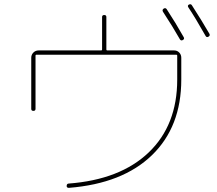

<svg xmlns="http://www.w3.org/2000/svg" viewBox="-20 -862 1040 921"><path d="M842.8 -673.8Q809.6 -732.4 761.7 -805.7Q756.8 -814.5 764.6 -820.3Q773.4 -826.2 779.3 -818.4Q822.3 -752.9 861.3 -683.6Q866.2 -674.8 856.9 -669.9Q847.7 -665 842.8 -673.8ZM900.4 -836.9Q948.2 -762.7 984.4 -700.2Q989.3 -691.4 980 -686Q970.7 -680.7 965.8 -690.4Q916 -778.3 883.8 -826.2Q877.9 -835 885.7 -839.8Q895.5 -844.7 900.4 -836.9ZM129.9 -339.8V-585Q129.9 -599.6 140.1 -609.9Q150.4 -620.1 165 -620.1H464.8Q469.7 -620.1 469.7 -625V-780.3Q469.7 -790 480 -790Q490.2 -790 490.2 -780.3V-625Q490.2 -620.1 495.1 -620.1H815.4Q830.1 -620.1 839.8 -609.9Q849.6 -599.6 849.6 -585V-480.5Q849.6 -253.9 709 -117.7Q568.4 18.6 310.5 39.1Q299.8 39.1 299.8 30.3Q299.8 19.5 308.6 18.6Q556.6 0 693.4 -130.9Q830.1 -261.7 830.1 -480.5V-594.7Q830.1 -599.6 825.2 -599.6H155.3Q150.4 -599.6 150.4 -594.7V-339.8Q150.4 -330.1 140.1 -330.1Q129.9 -330.1 129.9 -339.8Z"/></svg>

Font: Rounded Mgen+ 1mn thin
Style: Regular
Weight: 100
Designer: [Source Han Sans]
Ryoko NISHIZUKA  (kana & ideographs); Paul D. Hunt (Latin, Greek & Cyrillic); Wenlong ZHANG  (bopomofo
Version: Version 1.059.20150602